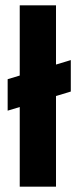

<svg xmlns="http://www.w3.org/2000/svg" viewBox="-20 -700 294 720"><path d="M54 -680H190V0H54ZM245.5 -474.7V-356.7L8.7 -285V-403Z"/></svg>

Font: Bricolage Grotesque 96pt Condensed ExBd
Style: Regular
Weight: 800
Width: 3
Designer: Mathieu Triay
Foundry: Atelier Triay
Version: Version 1.001;Glyphs 3.2 (3207)